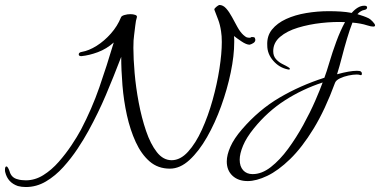

<svg xmlns="http://www.w3.org/2000/svg" viewBox="-192 -624 1530 773"><path d="M-88 129Q-105 129 -120 125Q-161 111 -171 69Q-172 66 -172 60Q-172 46 -166 46Q-161 46 -154 64Q-147 92 -120 98Q-114 100 -105 101Q-96 102 -88 102Q-51 102 -17.5 81Q16 60 44.5 27.5Q73 -5 96 -39.5Q119 -74 134 -102Q178 -186 208 -272.5Q238 -359 266 -453Q237 -427 202 -414Q167 -401 136 -398H135Q125 -398 125 -405Q125 -413 137 -415Q166 -420 197 -439.5Q228 -459 254.5 -489Q281 -519 295 -554Q297 -560 309 -563.5Q321 -567 333 -567Q344 -567 352.5 -564Q361 -561 359 -554Q355 -543 352.5 -520Q350 -497 348 -483Q345 -465 345 -431Q345 -388 350 -330Q355 -272 366.5 -211Q378 -150 396 -97Q414 -44 439.5 -11.5Q465 21 499 21Q534 21 565 -13Q596 -47 621 -102Q646 -157 664 -221.5Q682 -286 691.5 -347.5Q701 -409 701 -455Q701 -480 698 -498Q694 -525 686.5 -544.5Q679 -564 671 -585V-586Q671 -590 679 -596.5Q687 -603 691 -604Q706 -604 718.5 -590Q731 -576 742 -555.5Q753 -535 764 -515Q775 -495 788 -483Q796 -476 800.5 -474Q805 -472 815 -472L821 -475Q829 -475 832 -473.5Q835 -472 836 -464Q836 -456 828.5 -451Q821 -446 813 -444Q800 -444 780 -457.5Q760 -471 750 -479Q751 -473 751 -467Q751 -461 751 -455Q751 -400 737 -332.5Q723 -265 698.5 -197Q674 -129 641.5 -72Q609 -15 571 20Q533 55 492 55Q444 55 410.5 26Q377 -3 354.5 -52Q332 -101 319 -160Q306 -219 301 -280.5Q296 -342 296 -395Q265 -314 234.5 -242Q204 -170 164 -97Q146 -64 120.5 -25.5Q95 13 63 48.5Q31 84 -7 106.5Q-45 129 -88 129ZM805 105Q767 105 744 83.5Q721 62 721 26Q721 0 735.5 -33Q750 -66 782 -103Q850 -182 933.5 -231Q1017 -280 1114 -311Q1123 -335 1134.5 -374Q1146 -413 1162 -456.5Q1178 -500 1197 -535Q1152 -537 1102 -531.5Q1052 -526 1007.5 -512.5Q963 -499 935.5 -475.5Q908 -452 908 -418Q908 -398 919.5 -385.5Q931 -373 945.5 -366Q960 -359 968 -354Q975 -350 975 -347Q975 -342 965 -345Q932 -352 908 -379.5Q884 -407 884 -441Q882 -479 903 -505Q924 -531 960 -547.5Q996 -564 1041 -571.5Q1086 -579 1132 -579Q1157 -579 1180 -577.5Q1203 -576 1224 -572Q1235 -585 1248 -593Q1261 -601 1275 -601Q1286 -601 1286 -594Q1286 -586 1275 -584Q1261 -582 1247 -567Q1260 -563 1271.5 -559Q1283 -555 1293 -550Q1299 -547 1308.5 -537Q1318 -527 1318 -522Q1318 -517 1311 -517Q1307 -517 1301 -518Q1295 -519 1286 -522Q1262 -530 1227 -533Q1216 -505 1205 -468Q1194 -431 1184.5 -394Q1175 -357 1165 -325Q1216 -339 1245 -339Q1257 -339 1261 -336Q1265 -333 1265 -328Q1265 -319 1258 -322Q1252 -324 1244 -324Q1230 -324 1211 -320Q1192 -316 1176.5 -308.5Q1161 -301 1157 -291Q1117 -182 1070.5 -106Q1024 -30 976 16.5Q928 63 884 84Q840 105 805 105ZM825 77Q862 77 898.5 48.5Q935 20 968 -25Q1001 -70 1029 -121Q1057 -172 1077 -218Q1097 -264 1107 -292Q1025 -265 955 -220Q885 -175 830 -107Q800 -70 786.5 -37.5Q773 -5 773 19Q773 46 787 61.5Q801 77 825 77Z"/></svg>

Font: Allura
Style: Regular
Weight: 400
Designer: Robert E. Leuschke
Foundry: Robert E. Leuschke
Version: Version 1.110